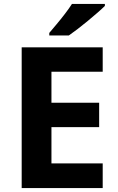

<svg xmlns="http://www.w3.org/2000/svg" viewBox="-20 -954 600 974"><path d="M501 0H90V-714H501V-590H241V-433H483V-309H241V-125H501ZM512 -924Q498 -910 475 -890Q452 -870 425.5 -848Q399 -826 373.5 -806.5Q348 -787 329 -774H230V-787Q246 -806 267.5 -831.5Q289 -857 310 -884.5Q331 -912 345 -934H512Z"/></svg>

Font: Noto Sans Telugu
Style: Regular
Weight: 400
Designer: Jelle Bosma - Monotype Design Team
Foundry: Monotype Imaging Inc.
Version: Version 2.003